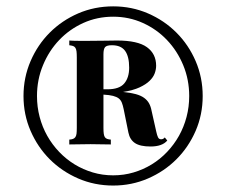

<svg xmlns="http://www.w3.org/2000/svg" viewBox="-20 -802 705 598"><path d="M332.5 -782.2Q390.1 -782.2 440.9 -760.3Q491.7 -738.3 529.5 -700.4Q567.4 -662.6 589.4 -611.6Q611.3 -560.5 611.3 -502.9Q611.3 -445.3 589.4 -394.5Q567.4 -343.8 529.5 -305.9Q491.7 -268.1 440.9 -246.1Q390.1 -224.1 332.5 -224.1Q274.4 -224.1 223.6 -246.1Q172.9 -268.1 135 -305.9Q97.2 -343.8 75.2 -394.5Q53.2 -445.3 53.2 -502.9Q53.2 -560.5 75.2 -611.6Q97.2 -662.6 135 -700.4Q172.9 -738.3 223.6 -760.3Q274.4 -782.2 332.5 -782.2ZM332.5 -255.9Q365.7 -255.9 396 -264.9Q426.3 -273.9 452.6 -290Q479 -306.2 500.5 -328.9Q522 -351.6 537.4 -378.9Q552.7 -406.2 561 -437.7Q569.3 -469.2 569.3 -502.9Q569.3 -553.7 550.8 -598.6Q532.2 -643.6 500.2 -677.2Q468.3 -710.9 425 -730.5Q381.8 -750 332.5 -750Q282.7 -750 239.5 -730.5Q196.3 -710.9 164.3 -677.2Q132.3 -643.6 113.8 -598.6Q95.2 -553.7 95.2 -502.9Q95.2 -469.2 103.5 -437.7Q111.8 -406.2 127.2 -378.9Q142.6 -351.6 164.3 -328.9Q186 -306.2 212.4 -290Q238.8 -273.9 269 -264.9Q299.3 -255.9 332.5 -255.9ZM501 -364.3Q485.4 -345.7 448.7 -345.7Q416.5 -345.7 400.4 -356.4Q384.3 -367.2 379.9 -389.2L365.2 -461.9Q362.8 -473.6 359.6 -481.9Q356.4 -490.2 349.9 -495.4Q343.3 -500.5 332 -503.4Q320.8 -506.3 302.2 -507.3V-403.8Q302.2 -392.1 303.2 -385.3Q304.2 -378.4 306.6 -374.8Q309.1 -371.1 313.7 -369.4Q318.4 -367.7 325.2 -367.2V-352.1Q312.5 -352.1 295.9 -352.5Q279.3 -353 262.2 -353Q243.2 -353 225.1 -352.5Q207 -352.1 195.8 -352.1V-367.2Q203.1 -367.7 207.5 -369.4Q211.9 -371.1 214.6 -374.8Q217.3 -378.4 218.3 -385.3Q219.2 -392.1 219.2 -403.8V-623Q219.2 -634.8 218.3 -642.1Q217.3 -649.4 214.6 -653.3Q211.9 -657.2 207.5 -658.7Q203.1 -660.2 195.8 -661.1V-675.8Q207 -674.8 224.6 -674.8Q242.2 -674.8 258.3 -674.8Q286.1 -674.8 310.1 -675.3Q334 -675.8 344.2 -675.8Q409.2 -675.8 437.7 -655Q466.3 -634.3 466.3 -597.2Q466.3 -585.9 461.9 -573.7Q457.5 -561.5 446 -550.3Q434.6 -539.1 414.6 -529.8Q394.5 -520.5 363.3 -515.6Q387.2 -513.2 403.1 -508.8Q418.9 -504.4 429 -497.1Q439 -489.7 444.3 -480Q449.7 -470.2 452.1 -457L466.8 -391.6Q469.2 -380.4 472.2 -374.3Q475.1 -368.2 481.9 -368.2Q488.8 -368.2 493.2 -374ZM328.6 -661.1Q312.5 -661.1 307.4 -655.3Q302.2 -649.4 302.2 -632.8V-523.9H314.5Q351.6 -523.9 366.9 -542Q382.3 -560.1 382.3 -591.3Q382.3 -626 369.6 -643.6Q356.9 -661.1 328.6 -661.1Z"/></svg>

Font: SVN-Playfair Display
Style: Bold
Weight: 700
Designer: Claus Eggers Sørensen
Foundry: Claus Eggers Sørensen
Version: Version 1.004;PS 001.004;hotconv 1.0.70;makeotf.lib2.5.58329